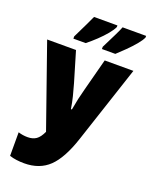

<svg xmlns="http://www.w3.org/2000/svg" viewBox="-170 -1020 878 1119"><g transform="rotate(20 268.5 -460.5)"><path d="M122 10Q98 10 75 7Q52 4 31 -3V-149Q59 -140 89 -140Q121 -140 142 -154.5Q163 -169 180 -206L2 -714H181L236 -529Q247 -491 256 -455Q265 -419 271 -380H277Q284 -420 290.5 -449.5Q297 -479 307 -516L359 -714H537L378 -233Q335 -103 276 -46.5Q217 10 122 10ZM537 -921Q529 -902 506 -874.5Q483 -847 455 -819.5Q427 -792 404 -771H321V-785Q348 -839 366 -875.5Q384 -912 391 -931H537ZM359 -921Q350 -901 328 -874.5Q306 -848 277.5 -821Q249 -794 220 -771H144V-785Q171 -840 188.5 -876.5Q206 -913 214 -931H359Z"/></g></svg>

Font: Noto Sans ExtraCondensed Black
Style: Regular
Weight: 900
Width: 2
Designer: Monotype Design Team
Foundry: Monotype Imaging Inc.
Version: Version 2.013; ttfautohint (v1.8.4.7-5d5b)